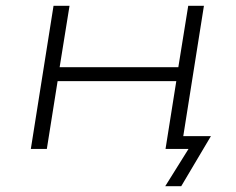

<svg xmlns="http://www.w3.org/2000/svg" viewBox="-20 -512 812 660"><path d="M548 128 628 0H550L556 -44H705L603 128ZM86 0 164 -492H219L185 -281H593L627 -492H681L603 0H549L586 -233H178L141 0Z"/></svg>

Font: Nunito Sans 7pt Expanded ExtraLight
Style: Italic
Weight: 250
Width: 7
Italic angle: -9°
Designer: Vernon Adams
Foundry: Vernon Adams
Version: Version 3.101;gftools[0.9.27]